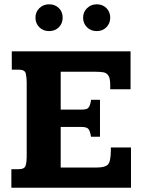

<svg xmlns="http://www.w3.org/2000/svg" viewBox="-20 -879 683 899"><path d="M33.2 0V-86.9H69.3Q94.7 -86.9 99.9 -103.5Q105 -120.1 105 -142.1V-493.7Q105 -515.6 100.8 -534.2Q96.7 -552.7 69.3 -552.7H35.2V-638.7H591.3V-460.9H496.1V-481Q496.1 -512.2 487.5 -525.1Q479 -538.1 463.9 -540.5Q448.7 -543 427.7 -543H264.2V-365.7H360.4Q375 -365.7 383.8 -368.2Q392.6 -370.6 397.9 -380.4Q403.3 -390.1 406.7 -411.6H448.2V-238.8H406.2Q400.9 -270.5 391.4 -277.6Q381.8 -284.7 360.4 -284.7H264.2V-94.7H434.6Q470.7 -94.7 484.6 -107.9Q498.5 -121.1 499 -172.9Q499 -174.8 499 -180.7Q499 -186.5 499 -188.5H593.3V0ZM210 -733.4Q182.1 -733.4 164.1 -751.5Q146 -769.5 146 -796.4Q146 -823.2 164.6 -841.1Q183.1 -858.9 210.4 -858.9Q237.3 -858.9 255.4 -841.3Q273.4 -823.7 273.4 -796.4Q273.4 -769 255.4 -751.2Q237.3 -733.4 210 -733.4ZM433.1 -733.4Q405.3 -733.4 387.2 -751.5Q369.1 -769.5 369.1 -796.4Q369.1 -822.8 387.7 -840.8Q406.2 -858.9 433.1 -858.9Q460.4 -858.9 478.3 -841.1Q496.1 -823.2 496.1 -796.4Q496.1 -769.5 478.3 -751.5Q460.4 -733.4 433.1 -733.4Z"/></svg>

Font: Kameron
Style: Regular
Weight: 400
Designer: Vernon Adams
Foundry: Vernon Adams
Version: Version 1.100